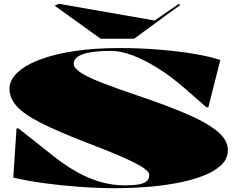

<svg xmlns="http://www.w3.org/2000/svg" viewBox="-20 -976 1235 1011"><path d="M590 15Q499 15 401 8Q303 1 211.5 -11.5Q120 -24 50 -41L67 -300H77L268 -149Q328 -102 388.5 -68.5Q449 -35 511 -17.5Q573 0 638 0Q685 0 713 -5.5Q741 -11 753.5 -23Q766 -35 766 -55Q766 -71 734.5 -92.5Q703 -114 630 -146.5Q557 -179 431 -227Q281 -285 193 -330Q105 -375 67.5 -417.5Q30 -460 30 -508Q30 -555 72.5 -594.5Q115 -634 192 -663Q269 -692 375.5 -707.5Q482 -723 609 -723Q719 -723 820.5 -714.5Q922 -706 1004.5 -692Q1087 -678 1140 -660L1077 -411H1067L962 -503Q886 -570 813.5 -615.5Q741 -661 678.5 -684.5Q616 -708 566 -708Q500 -708 456 -700.5Q412 -693 390 -678Q368 -663 368 -640Q368 -620 400 -597Q432 -574 506 -544.5Q580 -515 707 -472Q840 -427 931 -389.5Q1022 -352 1076.5 -318.5Q1131 -285 1155.5 -253Q1180 -221 1180 -186Q1180 -139 1143 -105Q1106 -71 1044 -48Q982 -25 905 -11Q828 3 746.5 9Q665 15 590 15ZM922 -956 928 -949 686 -772H510L268 -946L290 -956L794 -868Z"/></svg>

Font: Kalnia Expanded
Style: Bold
Weight: 700
Width: 7
Designer: Frida Medrano
Foundry: Frida Medrano
Version: Version 1.105